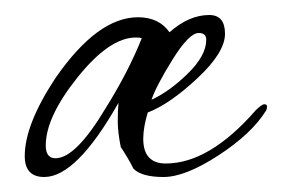

<svg xmlns="http://www.w3.org/2000/svg" viewBox="-20 -232 376 256"><path d="M335 -85Q316 -54 271.5 -25Q227 4 198 4Q169 4 158 -7Q151 -21 141 -36Q137 -56 137 -70.5Q137 -85 138 -95Q82 4 39 4Q13 4 13 -24Q13 -66 54 -128Q110 -209 164 -209Q192 -209 206 -189Q232 -212 259 -212Q280 -212 280 -187Q280 -162 243 -127.5Q206 -93 177 -82Q171 -62 171 -47Q171 -14 201 -14Q259 -14 321 -85Q329 -93 332.5 -93Q336 -93 336 -90Q336 -87 335 -85ZM255 -179Q255 -188 245 -188Q232 -188 210 -152.5Q188 -117 182 -99Q206 -110 230.5 -134Q255 -158 255 -179ZM161 -182Q126 -182 83.5 -129Q41 -76 41 -38Q41 -21 54 -21Q81 -21 121 -88Q151 -136 169 -181Q167 -182 161 -182Z"/></svg>

Font: Alex Brush
Style: Regular
Weight: 400
Designer: Robert E. Leuschke
Foundry: Robert E. Leuschke
Version: Version 1.003